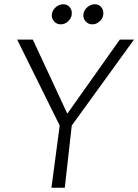

<svg xmlns="http://www.w3.org/2000/svg" viewBox="-20 -887 653 907"><path d="M223 0 262 -294 61 -700H135L298 -350L546 -700H613L319 -294L286 0ZM416 -772Q397 -772 384.5 -786Q372 -800 374 -819Q376 -839 392.5 -853Q409 -867 428 -867Q447 -867 458.5 -853Q470 -839 468 -819Q466 -800 450.5 -786Q435 -772 416 -772ZM267 -772Q248 -772 235.5 -786Q223 -800 225 -819Q227 -839 243.5 -853Q260 -867 279 -867Q298 -867 309.5 -853Q321 -839 319 -819Q317 -800 301.5 -786Q286 -772 267 -772Z"/></svg>

Font: Inclusive Sans Light
Style: Italic
Weight: 300
Italic angle: -7°
Designer: Olivia King
Foundry: Olivia King
Version: Version 2.004